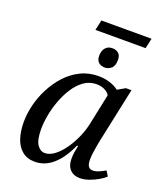

<svg xmlns="http://www.w3.org/2000/svg" viewBox="-153 -934 884 1043"><g transform="rotate(20 289.5 -412.5)"><path d="M238 -776 251 -835H541L528 -776ZM355 -601Q333 -601 319 -613.5Q305 -626 305 -651Q305 -680 319.5 -697Q334 -714 359 -714Q381 -714 395 -702Q409 -690 409 -664Q409 -629 392 -615Q375 -601 355 -601ZM172 10Q128 10 99 -14Q70 -38 56.5 -79.5Q43 -121 43 -173Q43 -220 55.5 -271.5Q68 -323 93 -371.5Q118 -420 154 -459.5Q190 -499 237 -522.5Q284 -546 341 -546Q377 -546 407.5 -536Q438 -526 458 -510L502 -535H534L466 -215Q464 -204 460 -183Q456 -162 453.5 -140Q451 -118 451 -104Q451 -53 484 -53Q501 -53 519 -60.5Q537 -68 556 -79L574 -50Q560 -37 536 -23Q512 -9 485 0.5Q458 10 433 10Q397 10 376 -12Q355 -34 355 -73Q355 -93 357.5 -109.5Q360 -126 365 -151H359Q325 -74 278 -32Q231 10 172 10ZM208 -53Q234 -53 261.5 -73Q289 -93 313.5 -127Q338 -161 357 -203Q376 -245 385 -288L422 -465Q411 -483 390 -492Q369 -501 346 -501Q306 -501 274 -478.5Q242 -456 218 -419Q194 -382 177.5 -338Q161 -294 153 -249.5Q145 -205 145 -169Q145 -107 163 -80Q181 -53 208 -53Z"/></g></svg>

Font: NotoSerif-Italic
Style: Regular
Weight: 400
Italic angle: -12°
Designer: Monotype Design Team
Foundry: Monotype Imaging Inc.
Version: Version 2.007; ttfautohint (v1.8) -l 8 -r 50 -G 200 -x 14 -D